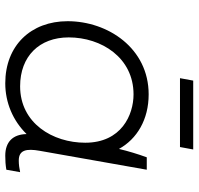

<svg xmlns="http://www.w3.org/2000/svg" viewBox="-32 -700 736 711"><g transform="rotate(90 335.5 -344.0)"><path d="M556 4C575 4 590 3 608 0L617 -51C602 -48 589 -46 574 -46C535 -46 529 -74 538 -124L608 -520H562C550 -487 539 -451 531 -417C494 -484 422 -527 329 -527C158 -527 58 -376 58 -227C58 -91 148 4 288 4C359 4 426 -24 476 -75C477 -23 506 4 556 4ZM329 -471C405 -471 508 -426 508 -292C508 -172 436 -51 299 -51C188 -51 118 -122 118 -231C118 -352 193 -471 329 -471ZM269 -643H524L533 -692H278Z"/></g></svg>

Font: Fixel Display Light
Style: Italic
Weight: 300
Italic angle: -10°
Designer: AlfaBravo + MacPaw
Foundry: Kyrylo Tkachov, Marchela Mozhyna, Serhii Makarenko, Maria Weinstein, Zakhar Kryvoshyya
Version: Version 1.210;Glyphs 3.2 (3217)